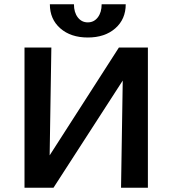

<svg xmlns="http://www.w3.org/2000/svg" viewBox="-20 -881 809 901"><path d="M214 -861H327Q327 -823 345 -799.5Q363 -776 392 -776Q421 -776 439 -799.5Q457 -823 457 -861H570Q570 -791 521 -748Q472 -705 392 -705Q312 -705 263 -748Q214 -791 214 -861ZM674 0H548L556 -503L231 0H95V-658H221L213 -152L538 -658H674Z"/></svg>

Font: Ysabeau SC
Style: Bold
Weight: 700
Designer: Christian Thalmann (Catharsis Fonts)
Version: Version 0.003